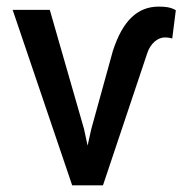

<svg xmlns="http://www.w3.org/2000/svg" viewBox="-20 -558 549 578"><path d="M254.9 -169.9 243.7 -119.6 232.9 -169.9 129.9 -528.3H18.1L197.3 0H290L423.3 -397.9C432.6 -426.8 454.6 -445.3 476.1 -445.3C484.9 -445.3 495.1 -443.8 498.5 -441.9L509.3 -527.3C493.2 -536.6 477.1 -538.1 458 -538.1C394.5 -538.1 349.6 -496.6 319.8 -404.8Z"/></svg>

Font: Bert Sans Medium
Style: Regular
Weight: 500
Designer: Christian Robertson (Google), Cristiano Sobral
Foundry: Google, Cristiano Sobral
Version: Version 3.101